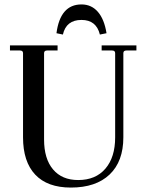

<svg xmlns="http://www.w3.org/2000/svg" viewBox="-20 -835 657 867"><path d="M348 -815Q393 -815 422 -781.5Q451 -748 461 -685L431 -679Q415 -745 348 -745Q279 -745 264 -679L235 -685Q252 -815 348 -815ZM300 12Q194 12 139 -46.5Q84 -105 84 -215V-595Q84 -607 70 -607H25V-630H240V-607H193Q179 -607 179 -595V-205Q179 -118 219.5 -70Q260 -22 333 -22Q412 -22 456 -73.5Q500 -125 500 -215V-595Q500 -607 486 -607H439V-630H596V-607H551Q537 -607 537 -595V-215Q537 -106 475 -47Q413 12 300 12Z"/></svg>

Font: Arapey
Style: Regular
Weight: 400
Designer: Eduardo Rodriguez Tunni
Foundry: Eduardo Rodriguez Tunni
Version: Version 4.000